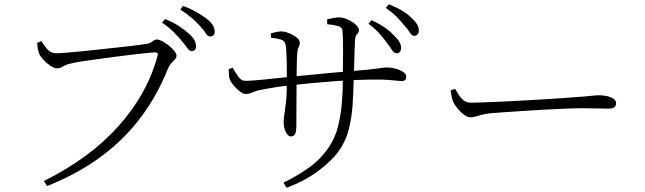

<svg xmlns="http://www.w3.org/2000/svg" viewBox="-20 -834 3040 905"><path d="M187 19Q296 -35 384 -100Q472 -165 539 -240Q606 -315 652 -397.5Q698 -480 722 -569Q726 -582 721.5 -584.5Q717 -587 709 -587Q699 -587 671 -584Q643 -581 603 -576.5Q563 -572 519.5 -566Q476 -560 434.5 -554.5Q393 -549 361.5 -544Q330 -539 316 -535Q294 -531 278.5 -521.5Q263 -512 248 -512Q235 -512 217.5 -524Q200 -536 185.5 -551.5Q171 -567 166 -578Q162 -587 159.5 -599Q157 -611 155 -632L175 -640Q186 -622 202.5 -602.5Q219 -583 245 -583Q258 -583 291 -585.5Q324 -588 369 -592.5Q414 -597 462.5 -602.5Q511 -608 555 -612.5Q599 -617 631.5 -621.5Q664 -626 675 -628Q687 -631 694 -635.5Q701 -640 706.5 -644Q712 -648 719 -648Q729 -648 744.5 -640Q760 -632 775.5 -619.5Q791 -607 801.5 -594Q812 -581 812 -571Q812 -562 804.5 -554Q797 -546 787.5 -536Q778 -526 771 -509Q721 -384 643 -280Q565 -176 456 -95.5Q347 -15 202 43ZM883 -593Q873 -593 862.5 -608Q852 -623 836 -642Q820 -661 798.5 -683Q777 -705 744 -727L758 -744Q796 -729 823 -711.5Q850 -694 868 -677Q888 -660 896 -645.5Q904 -631 904 -616Q904 -605 898.5 -599Q893 -593 883 -593ZM971 -662Q959 -662 950 -677Q941 -692 923 -711Q906 -730 885 -748.5Q864 -767 830 -789L843 -806Q881 -792 908 -776Q935 -760 954 -746Q974 -730 983 -715Q992 -700 992 -685Q992 -674 986.5 -668Q981 -662 971 -662Z M1848 -583Q1836 -584 1827 -599Q1818 -614 1802 -634Q1788 -654 1768 -676.5Q1748 -699 1717 -722L1731 -739Q1768 -722 1794.5 -703.5Q1821 -685 1837 -667Q1856 -649 1863.5 -634.5Q1871 -620 1871 -606Q1870 -595 1863.5 -588.5Q1857 -582 1848 -583ZM1316 27Q1373 0 1433 -41.5Q1493 -83 1533 -145Q1560 -186 1573 -237Q1586 -288 1591 -345.5Q1596 -403 1596 -462Q1597 -548 1597 -604Q1597 -660 1594 -692Q1592 -706 1572.5 -711.5Q1553 -717 1522 -720V-743Q1536 -746 1550.5 -749Q1565 -752 1577 -752Q1594 -752 1611 -745.5Q1628 -739 1641.5 -730Q1655 -721 1663.5 -710.5Q1672 -700 1672 -693Q1672 -683 1667.5 -678.5Q1663 -674 1658.5 -666.5Q1654 -659 1653 -640Q1652 -616 1651 -582.5Q1650 -549 1649 -516.5Q1648 -484 1647 -462Q1646 -401 1642 -339.5Q1638 -278 1623 -221Q1608 -164 1574 -118Q1544 -77 1482.5 -30Q1421 17 1331 51ZM1352 -191Q1341 -191 1333 -202Q1325 -213 1321 -228Q1317 -243 1317 -256Q1317 -275 1320.5 -296Q1324 -317 1328 -352.5Q1332 -388 1332 -452Q1332 -468 1332 -492.5Q1332 -517 1331.5 -544.5Q1331 -572 1329.5 -594.5Q1328 -617 1325 -627Q1321 -642 1304 -647.5Q1287 -653 1257 -656V-677Q1268 -680 1282 -683Q1296 -686 1307 -686Q1318 -686 1333 -681Q1348 -676 1361.5 -668.5Q1375 -661 1384 -652Q1393 -643 1393 -634Q1393 -624 1390.5 -618.5Q1388 -613 1385 -605.5Q1382 -598 1381 -582Q1380 -572 1379.5 -553Q1379 -534 1378.5 -509.5Q1378 -485 1378 -456Q1378 -413 1377.5 -369.5Q1377 -326 1377 -293Q1377 -260 1377 -246Q1377 -216 1371.5 -203.5Q1366 -191 1352 -191ZM1137 -391Q1126 -391 1110.5 -403Q1095 -415 1082 -430.5Q1069 -446 1064 -457Q1060 -465 1059 -481.5Q1058 -498 1058 -508L1077 -515Q1089 -493 1103 -473Q1117 -453 1135 -453Q1152 -453 1179.5 -455Q1207 -457 1239 -460.5Q1271 -464 1300.5 -467Q1330 -470 1350 -472Q1380 -475 1416.5 -478.5Q1453 -482 1492 -486Q1531 -490 1568 -493Q1605 -496 1637 -499Q1688 -503 1717.5 -506Q1747 -509 1763 -511.5Q1779 -514 1788 -515Q1797 -516 1806 -516Q1824 -516 1844.5 -510.5Q1865 -505 1880 -495Q1895 -485 1895 -472Q1895 -463 1890 -457.5Q1885 -452 1873 -452Q1863 -452 1847.5 -454Q1832 -456 1808 -457.5Q1784 -459 1749 -459Q1710 -459 1659.5 -457Q1609 -455 1554.5 -451Q1500 -447 1447.5 -442Q1395 -437 1350 -432Q1303 -427 1267.5 -421Q1232 -415 1206 -410Q1187 -406 1170 -398.5Q1153 -391 1137 -391ZM1931 -665Q1921 -666 1911.5 -681.5Q1902 -697 1885 -715Q1869 -735 1850 -754.5Q1831 -774 1798 -797L1813 -814Q1850 -799 1876.5 -783Q1903 -767 1920 -749Q1939 -732 1947 -717.5Q1955 -703 1954 -688Q1954 -677 1947.5 -671Q1941 -665 1931 -665Z M2197 -281Q2184 -281 2167 -293.5Q2150 -306 2135.5 -324Q2121 -342 2115 -357Q2110 -371 2108 -382.5Q2106 -394 2104 -408L2125 -415Q2135 -398 2145 -383Q2155 -368 2168 -359Q2181 -350 2200 -350Q2222 -350 2263 -351.5Q2304 -353 2355.5 -355.5Q2407 -358 2460.5 -361Q2514 -364 2562.5 -367Q2611 -370 2645 -372.5Q2679 -375 2689 -376Q2739 -379 2763 -382Q2787 -385 2806 -385Q2823 -385 2841 -381Q2859 -377 2871.5 -368.5Q2884 -360 2884 -348Q2884 -336 2876.5 -329Q2869 -322 2844 -322Q2819 -322 2790 -323Q2761 -324 2717 -324Q2699 -324 2657 -322.5Q2615 -321 2561.5 -318Q2508 -315 2454 -311.5Q2400 -308 2355.5 -305Q2311 -302 2289 -300Q2262 -296 2247 -292Q2232 -288 2221 -284.5Q2210 -281 2197 -281Z"/></svg>

Font: Noto Serif HK ExtraLight Light
Style: Regular
Weight: 300
Version: Version 2.002-H1;hotconv 1.1.0;makeotfexe 2.6.0